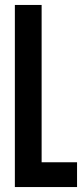

<svg xmlns="http://www.w3.org/2000/svg" viewBox="-20 -755 335 775"><path d="M40 0V-735H148V-100H291V0Z"/></svg>

Font: League Gothic
Style: Regular
Weight: 400
Designer: The League of Moveable Type
Version: Version 2.001